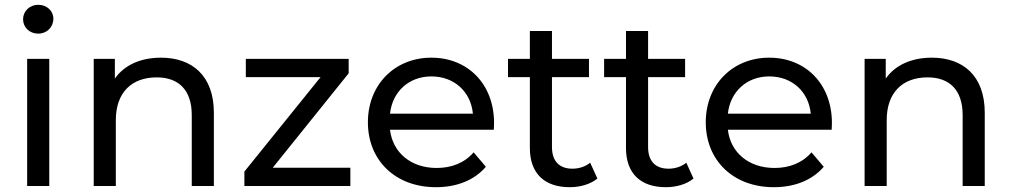

<svg xmlns="http://www.w3.org/2000/svg" viewBox="-20 -774 4205 799"><path d="M185 0V-529H93V0ZM139 -634C175 -634 202 -661 202 -696C202 -729 175 -754 139 -754C103 -754 76 -727 76 -694C76 -660 103 -634 139 -634Z M650 -534C565 -534 497 -503 458 -447V-529H370V0H462V-274C462 -389 528 -452 632 -452C724 -452 778 -399 778 -295V0H870V-305C870 -460 778 -534 650 -534Z M1438 -76H1115L1431 -469V-529H1003V-453H1314L997 -60V0H1438Z M1603 -301C1613 -393 1682 -456 1775 -456C1870 -456 1939 -393 1948 -301ZM1794 5C1881 5 1954 -24 2002 -80L1951 -140C1913 -96 1859 -75 1797 -75C1690 -75 1614 -139 1603 -234H2035C2035 -243 2036 -255 2036 -262C2036 -424 1927 -534 1775 -534C1623 -534 1511 -422 1511 -265C1511 -107 1625 5 1794 5Z M2431 -529H2277V-645H2185V-529H2094V-453H2185V-158C2185 -53 2245 5 2351 5C2394 5 2437 -7 2466 -31L2436 -97C2417 -81 2390 -72 2362 -72C2307 -72 2277 -104 2277 -162V-453H2431Z M2831 -529H2677V-645H2585V-529H2494V-453H2585V-158C2585 -53 2645 5 2751 5C2794 5 2837 -7 2866 -31L2836 -97C2817 -81 2790 -72 2762 -72C2707 -72 2677 -104 2677 -162V-453H2831Z M3009 -301C3019 -393 3088 -456 3181 -456C3276 -456 3345 -393 3354 -301ZM3200 5C3287 5 3360 -24 3408 -80L3357 -140C3319 -96 3265 -75 3203 -75C3096 -75 3020 -139 3009 -234H3441C3441 -243 3442 -255 3442 -262C3442 -424 3333 -534 3181 -534C3029 -534 2917 -422 2917 -265C2917 -107 3031 5 3200 5Z M3858 -534C3773 -534 3705 -503 3666 -447V-529H3578V0H3670V-274C3670 -389 3736 -452 3840 -452C3932 -452 3986 -399 3986 -295V0H4078V-305C4078 -460 3986 -534 3858 -534Z"/></svg>

Font: Montserrat-Alt1 Med
Style: Regular
Weight: 500
Designer: Differentunic
Foundry: Differentunic
Version: Version 7.222